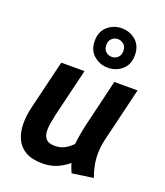

<svg xmlns="http://www.w3.org/2000/svg" viewBox="-148 -905 874 1017"><g transform="rotate(20 289.0 -396.5)"><path d="M210 12Q151 12 114.5 -9.5Q78 -31 61.5 -68Q45 -105 44.5 -151Q44 -197 56 -246L123 -524H254L189 -254Q183 -227 178.5 -199.5Q174 -172 176.5 -149Q179 -126 193.5 -112Q208 -98 240 -98Q269 -98 292 -109Q315 -120 339 -144Q341 -161 343.5 -179.5Q346 -198 350 -217Q354 -236 357 -252L422 -524H553L480 -220Q471 -183 470 -146Q469 -109 475.5 -74.5Q482 -40 494 -9L375 8Q369 -4 364.5 -16.5Q360 -29 355 -43Q326 -18 290 -3Q254 12 210 12ZM363 -583Q318 -583 284 -612Q250 -641 250 -694Q250 -747 284 -776Q318 -805 363 -805Q409 -805 442.5 -776Q476 -747 476 -694Q476 -641 442.5 -612Q409 -583 363 -583ZM363 -644Q382 -644 396.5 -657Q411 -670 411 -694Q411 -718 396.5 -731Q382 -744 363 -744Q344 -744 329.5 -731Q315 -718 315 -694Q315 -670 329.5 -657Q344 -644 363 -644Z"/></g></svg>

Font: Ubuntu Sans
Style: Bold Italic
Weight: 700
Italic angle: -13.5°
Designer: Dalton Maag Ltd
Foundry: Dalton Maag Ltd
Version: Version 1.006